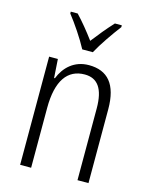

<svg xmlns="http://www.w3.org/2000/svg" viewBox="-115 -839 712 912"><g transform="rotate(15 240.5 -382.5)"><path d="M217 -606H269C293 -651 337 -714 369 -756V-765H335C300 -727 274 -695 243 -655C215 -693 180 -736 152 -765H118V-756C149 -717 193 -652 217 -606ZM268 -542C195 -542 149 -496 127 -440H123L117 -532H74V0H128V-294C128 -429 176 -494 260 -494C323 -494 356 -450 356 -353V0H410V-363C410 -486 360 -542 268 -542Z"/></g></svg>

Font: Noto Sans Arabic Cond Light
Style: Regular
Weight: 300
Width: 3
Designer: Monotype Design Team, Nadine Chahine, Nizar Qandah and Khaled Hosny
Foundry: Monotype Imaging Inc.
Version: Version 2.012